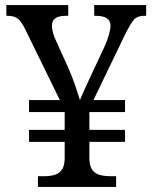

<svg xmlns="http://www.w3.org/2000/svg" viewBox="-20 -734 599 754"><path d="M129 0V-42H152Q174 -42 192 -46.5Q210 -51 221.5 -65.5Q233 -80 234 -109V-177H94V-224H234V-294H94V-341H215L79 -619Q65 -648 51 -660Q37 -672 8 -672H5V-714H248V-672H241Q211 -672 197.5 -662.5Q184 -653 184 -633Q184 -621 188 -606Q192 -591 200 -574L248 -468Q262 -437 275 -399Q288 -361 294 -341Q297 -348 303.5 -363.5Q310 -379 318.5 -397Q327 -415 333 -428L390 -550Q402 -576 408 -598.5Q414 -621 414 -632Q414 -652 400 -662Q386 -672 353 -672H350V-714H554V-672H545Q520 -672 506 -656.5Q492 -641 469 -594L347 -341H471V-294H331V-224H471V-177H331V-114Q331 -83 342 -67.5Q353 -52 372 -47Q391 -42 413 -42H436V0Z"/></svg>

Font: Noto Serif Lao
Style: Regular
Weight: 400
Designer: Monotype Design Team
Foundry: Monotype Imaging Inc.
Version: Version 2.003